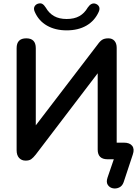

<svg xmlns="http://www.w3.org/2000/svg" viewBox="-20 -939 811 1132"><path d="M373 -760Q306 -760 257 -788Q208 -816 185 -869Q177 -887 183 -899.5Q189 -912 203 -917Q219 -922 229.5 -916Q240 -910 250 -894Q269 -861 299 -844Q329 -827 373 -827Q418 -827 448 -844Q478 -861 497 -894Q518 -925 543 -917Q558 -912 564 -899.5Q570 -887 562 -869Q538 -816 489.5 -788Q441 -760 373 -760ZM709 135Q701 158 682.5 166.5Q664 175 645 171Q626 167 615.5 151Q605 135 614 108L651 0H614Q556 0 556 -57V-507L191 -28Q176 -9 164 -0.5Q152 8 131 8Q107 8 92.5 -8Q78 -24 78 -53V-655Q78 -713 135 -713Q191 -713 191 -655V-200L556 -677Q570 -697 583.5 -705Q597 -713 619 -713Q642 -713 655 -698Q668 -683 668 -657V-98H710Q745 -98 759.5 -79Q774 -60 763 -28Z"/></svg>

Font: Chiron GoRound TC M
Style: Regular
Weight: 500
Designer: Ryoko NISHIZUKA 西塚涼子 (kana, bopomofo & ideographs); Paul D. Hunt (Latin, Greek & Cyrillic); Sandoll Communications 산돌커뮤니
Foundry: Adobe
Version: Version 1.000;hotconv 1.1.1;makeotfexe 2.6.0